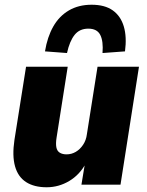

<svg xmlns="http://www.w3.org/2000/svg" viewBox="-20 -780 621 811"><path d="M177 11Q124 11 90 -11Q56 -33 43.5 -77.5Q31 -122 41 -189L90 -498H266L219 -199Q215 -174 218 -158Q221 -142 232.5 -135Q244 -128 261 -128Q282 -128 300 -138.5Q318 -149 331 -168.5Q344 -188 347 -213L392 -498H567L489 0H324L339 -91H343Q317 -42 272.5 -15.5Q228 11 177 11ZM263 -556 170 -563Q180 -624 205 -668Q230 -712 271 -736Q312 -760 367 -760Q423 -760 456.5 -736Q490 -712 503 -668Q516 -624 508 -563L413 -556Q417 -606 403.5 -632.5Q390 -659 353 -659Q316 -659 295 -632.5Q274 -606 263 -556Z"/></svg>

Font: Nunito Sans 10pt SemiCondensed Black
Style: Italic
Weight: 900
Width: 4
Italic angle: -9°
Designer: Vernon Adams
Foundry: Vernon Adams
Version: Version 3.101;gftools[0.9.27]